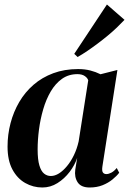

<svg xmlns="http://www.w3.org/2000/svg" viewBox="-20 -821 572 852"><path d="M434.5 -83Q431.5 -63 436.5 -55.8Q441.5 -48.5 452 -48.5Q462 -48.5 474 -54.8Q486 -61 498 -75.5L509 -54.5Q498 -40 479 -24.5Q460 -9 434.8 1Q409.5 11 378 11Q339.5 11 324.5 -12.2Q309.5 -35.5 314 -68L322.5 -120.5Q312 -88.5 289 -58.2Q266 -28 235 -8.5Q204 11 168 11Q127 11 91.8 -9Q56.5 -29 35 -69.2Q13.5 -109.5 13.5 -170.5Q13.5 -224 26.8 -274.5Q40 -325 65.5 -368.5Q91 -412 128.8 -444.8Q166.5 -477.5 216.2 -496Q266 -514.5 326.5 -514.5Q356.5 -514.5 380.8 -508.2Q405 -502 426 -491.5L501 -510.5ZM371.5 -464.5Q368.5 -475 356.2 -483.5Q344 -492 323.5 -492Q284.5 -492 255.2 -471.2Q226 -450.5 205.2 -415.2Q184.5 -380 171.8 -336.2Q159 -292.5 153 -246.2Q147 -200 147 -158Q147 -112.5 154.8 -86.8Q162.5 -61 175.8 -50.5Q189 -40 205.5 -40Q223.5 -40 241.8 -51.5Q260 -63 277.2 -83.8Q294.5 -104.5 308 -132.5Q321.5 -160.5 329 -193.5ZM309.5 -582 454.5 -801 532.5 -733Q517.5 -717 498.8 -699Q480 -681 458.2 -663Q436.5 -645 413.5 -627.8Q390.5 -610.5 368 -595.2Q345.5 -580 324.5 -568Z"/></svg>

Font: Merriweather 144pt SemiBold
Style: Italic
Weight: 600
Italic angle: -7.8°
Version: Version 2.101